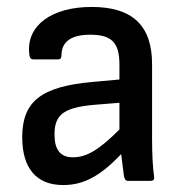

<svg xmlns="http://www.w3.org/2000/svg" viewBox="-20 -521 528 553"><path d="M162 12C221 12 269 -14 329 -77C332 -51 336 -23 337 -14C339 -6 341 0 349 0H414C421 0 425 -4 424 -11C420 -39 418 -74 418 -122V-336C418 -447 362 -501 244 -501C129 -501 57 -448 64 -369C65 -355 68 -350 76 -350H148C154 -350 157 -354 157 -361C157 -401 185 -421 240 -421C302 -421 324 -398 324 -335V-292L247 -285C99 -272 44 -229 44 -126C44 -36 85 12 162 12ZM137 -134C137 -191 164 -211 250 -219L324 -225V-148C263 -87 228 -68 190 -68C154 -68 137 -89 137 -134Z"/></svg>

Font: Sofia Sans Cond SemiBold
Style: Regular
Weight: 600
Width: 3
Designer: Botio Nikoltchev, Ani Petrova
Foundry: lettersoup
Version: Version 4.100